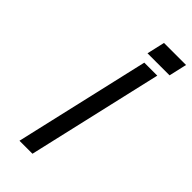

<svg xmlns="http://www.w3.org/2000/svg" viewBox="-262 -880 930 930"><g transform="rotate(45 202.5 -415.0)"><path d="M233 -738 254 -830H346L325 -738ZM94 0 254 -695H343L183 0ZM292 -738 314 -830H405L384 -738Z"/></g></svg>

Font: Coval
Style: Light Italic
Weight: 300
Foundry: Context Ltd
Version: Version 001.000